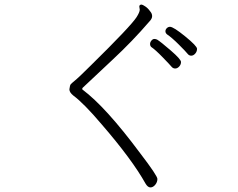

<svg xmlns="http://www.w3.org/2000/svg" viewBox="-20 -771 1040 838"><path d="M588 -742Q588 -751 598 -751Q602 -751 614 -743Q626 -735 635 -722Q644 -712 644 -700.5Q644 -689 631 -676Q558 -591 471.5 -510.5Q385 -430 341 -388Q339 -386 339 -383.5Q339 -381 340 -380Q441 -305 592 -102Q667 -4 667 10Q667 24 657.5 35.5Q648 47 636.5 47Q625 47 615 30Q557 -74 424 -228Q346 -320 300 -354Q283 -368 283 -380V-382Q285 -399 289 -403.5Q293 -408 303.5 -416.5Q314 -425 332 -442Q350 -459 377 -486Q550 -656 576 -696Q590 -718 590 -729ZM709 -621Q702 -627 702 -634.5Q702 -642 708 -648Q714 -654 722 -654Q737 -654 788.5 -612Q840 -570 840 -558Q840 -546 832 -537Q824 -528 814.5 -528Q805 -528 798.5 -536.5Q792 -545 761 -576Q730 -607 709 -621ZM640 -566Q635 -571 635 -579Q635 -587 641 -594Q647 -601 653.5 -601Q660 -601 666 -598Q681 -589 725.5 -550.5Q770 -512 770 -500.5Q770 -489 762 -480.5Q754 -472 744.5 -472Q735 -472 728.5 -480Q722 -488 690 -521Q658 -554 640 -566Z"/></svg>

Font: LXGW WenKai Light
Style: Regular
Weight: 300
Designer: LXGW / Fontworks Inc.
Foundry: LXGW / Fontworks Inc.
Version: Version 1.501; October 10, 2024